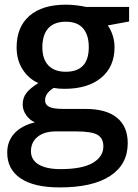

<svg xmlns="http://www.w3.org/2000/svg" viewBox="-20 -570 596 830"><path d="M538.1 -540V-477.1L445.8 -460Q458.5 -442.9 466.8 -418Q475.1 -393.1 475.1 -365.2Q475.1 -281.7 417.5 -233.9Q359.9 -186 258.8 -186Q232.9 -186 211.9 -189.9Q174.8 -167 174.8 -136.2Q174.8 -117.7 192.1 -108.4Q209.5 -99.1 255.9 -99.1H350.1Q439.5 -99.1 485.8 -61Q532.2 -22.9 532.2 48.8Q532.2 140.6 456.5 190.4Q380.9 240.2 237.8 240.2Q127.4 240.2 69.3 201.2Q11.2 162.1 11.2 89.8Q11.2 40 42.7 6.1Q74.2 -27.8 130.9 -41Q107.9 -50.8 93 -72.5Q78.1 -94.2 78.1 -118.2Q78.1 -148.4 95.2 -169.4Q112.3 -190.4 146 -210.9Q104 -229 77.9 -269.8Q51.8 -310.5 51.8 -365.2Q51.8 -453.1 107.2 -501.5Q162.6 -549.8 265.1 -549.8Q288.1 -549.8 313.2 -546.6Q338.4 -543.5 351.1 -540ZM113.8 84Q113.8 121.1 147.2 141.1Q180.7 161.1 241.2 161.1Q335 161.1 380.9 134.3Q426.8 107.4 426.8 63Q426.8 27.8 401.6 12.9Q376.5 -2 308.1 -2H221.2Q171.9 -2 142.8 21.2Q113.8 44.4 113.8 84ZM163.1 -365.2Q163.1 -314.5 189.2 -287.1Q215.3 -259.8 264.2 -259.8Q363.8 -259.8 363.8 -366.2Q363.8 -418.9 339.1 -447.5Q314.5 -476.1 264.2 -476.1Q214.4 -476.1 188.7 -447.8Q163.1 -419.4 163.1 -365.2Z"/></svg>

Font: f1_25643          
Style: Regular
Weight: 600
Foundry: Ascender Corporation
Version: Version 1.10